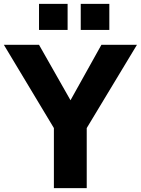

<svg xmlns="http://www.w3.org/2000/svg" viewBox="-23 -974 729 994"><path d="M426 -311V0H256V-311L-3 -742H179L342 -455L502 -742H686ZM327 -819H179V-954H327ZM543 -819H395V-954H543Z"/></svg>

Font: Morrison
Style: Bold
Weight: 700
Designer: Pablo Impallari, Rodrigo Fuenzalida (Modified by Dan O. Williams)
Version: Version 0.03;June 6, 2019;FontCreator 11.5.0.2425 64-bit; tt